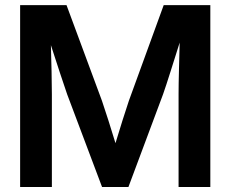

<svg xmlns="http://www.w3.org/2000/svg" viewBox="-20 -748 922 768"><path d="M60.5 0V-727.5H246.1L387.7 -345.2Q397.9 -314.9 413.6 -266.4Q429.2 -217.8 441.9 -175.3Q454.6 -217.8 470 -266.4Q485.4 -314.9 495.6 -345.2L634.8 -727.5H821.3V0H694.3V-371.1Q694.3 -409.7 695.8 -465.8Q697.3 -522 698.7 -577.6Q679.2 -516.1 661.6 -460.2Q644 -404.3 632.3 -371.1L493.7 0H388.2L248.5 -371.1Q237.3 -402.8 220 -455.8Q202.6 -508.8 183.6 -567.4Q185.1 -513.7 186.3 -460.7Q187.5 -407.7 187.5 -371.1V0Z"/></svg>

Font: Inter Display SemiBold
Style: Regular
Weight: 600
Designer: Rasmus Andersson
Foundry: rsms
Version: Version 4.001;git-9221beed3